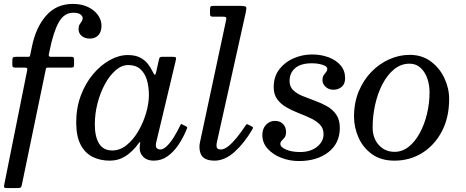

<svg xmlns="http://www.w3.org/2000/svg" viewBox="-24 -810 2376 980"><path d="M-2.5 133 114.5 -450Q117 -461 113 -463Q109 -465 96 -465H56Q46.5 -465 42.8 -467.2Q39 -469.5 39 -479V-502Q39 -514 43 -517Q47 -520 58 -520H117Q126 -520 127.5 -521.8Q129 -523.5 130.5 -531L139 -572Q159 -670.5 211.5 -730.2Q264 -790 348 -790Q392.5 -790 425.2 -774.2Q458 -758.5 476 -733Q494 -707.5 494 -679Q494 -647 477.8 -630Q461.5 -613 435 -613Q409 -613 393 -626.5Q377 -640 377 -661Q377 -676 382.2 -684.8Q387.5 -693.5 392.8 -700.8Q398 -708 398 -718Q398 -727 387 -736Q376 -745 349.5 -745Q303 -745 275.5 -695.5Q248 -646 229 -550L225 -531Q223 -520 235.5 -520H339Q347.5 -520 350.8 -517.2Q354 -514.5 354 -505V-481Q354 -471.5 351.2 -468.2Q348.5 -465 339 -465H223.5Q215 -465 213 -463.8Q211 -462.5 209.5 -455L87 136Q85 145 80.8 147.5Q76.5 150 65 150H12Q-0.5 150 -2.5 146.2Q-4.5 142.5 -2.5 133Z M929.5 -152Q912.5 -109.5 888 -72.5Q863.5 -35.5 831.8 -12.8Q800 10 760.5 10Q727 10 708 -8.5Q689 -27 689 -53Q689 -64 689.8 -69.8Q690.5 -75.5 691.5 -79.5Q692.5 -85 690.5 -85Q688.5 -85 684.5 -79.5Q653.5 -36.5 617 -13.2Q580.5 10 536.5 10Q487 10 448.2 -9.5Q409.5 -29 387.2 -72Q365 -115 365 -185Q365 -260 388.8 -323Q412.5 -386 451.5 -432Q490.5 -478 536.8 -503.5Q583 -529 628 -529Q667 -529 691.8 -515.8Q716.5 -502.5 731.2 -483.2Q746 -464 754.5 -445.5Q762.5 -428.5 766.2 -428.2Q770 -428 773.5 -444L787.5 -507Q789 -514 792 -517Q795 -520 803.5 -520H856Q871 -520 873.5 -516.5Q876 -513 873 -501L773.5 -84Q772.5 -80 772 -75Q771.5 -70 771.5 -66Q771.5 -58 777.8 -52.5Q784 -47 793.5 -47Q809.5 -47 827.5 -64.2Q845.5 -81.5 862.8 -109Q880 -136.5 894.5 -167Q897.5 -173.5 899 -175.8Q900.5 -178 907 -174.5L924 -166Q930.5 -162.5 931.2 -160.5Q932 -158.5 929.5 -152ZM736 -325Q736 -367 725.8 -401.8Q715.5 -436.5 692.2 -457.2Q669 -478 630.5 -478Q597 -478 566.2 -451.2Q535.5 -424.5 511.5 -380.5Q487.5 -336.5 473.8 -282.8Q460 -229 460 -175Q460 -112 481.8 -77Q503.5 -42 549 -42Q588.5 -42 622.5 -69.5Q656.5 -97 682 -140.8Q707.5 -184.5 721.8 -233.5Q736 -282.5 736 -325Z M1230.5 -747 1083 -84Q1082 -80 1081.5 -75Q1081 -70 1081 -66Q1081 -47 1102.5 -47Q1120.5 -47 1141.2 -63.5Q1162 -80 1183.8 -106.8Q1205.5 -133.5 1225 -163Q1231 -172 1233.5 -175Q1236 -178 1246 -172.5L1256.5 -167Q1265.5 -162.5 1267 -160Q1268.5 -157.5 1263.5 -149Q1223 -79.5 1173.2 -34.8Q1123.5 10 1070.5 10Q1032 10 1013 -7Q994 -24 994 -61.5Q994 -73 997 -85L1130 -707Q1133 -720.5 1128.5 -722.8Q1124 -725 1108 -725H1062Q1053.5 -725 1050.8 -728Q1048 -731 1048 -739V-761Q1048 -773 1051.2 -776.5Q1054.5 -780 1066 -780H1200Q1228 -780 1231.8 -774.5Q1235.5 -769 1230.5 -747Z M1627.5 -125.5Q1627.5 -155 1609 -174Q1590.5 -193 1561.8 -206.5Q1533 -220 1500.2 -232.8Q1467.5 -245.5 1438.8 -261.8Q1410 -278 1391.5 -302.8Q1373 -327.5 1373 -365Q1373 -419.5 1402 -456.8Q1431 -494 1475.8 -513Q1520.5 -532 1568.5 -532Q1615 -532 1653.5 -517.5Q1692 -503 1714.8 -476Q1737.5 -449 1737.5 -411Q1737.5 -381 1719.8 -366.5Q1702 -352 1678 -352Q1654 -352 1638 -366.8Q1622 -381.5 1622 -400Q1622 -417 1628.2 -426.2Q1634.5 -435.5 1640.5 -442.5Q1646.5 -449.5 1646.5 -459.5Q1646.5 -471.5 1622.2 -479.2Q1598 -487 1568 -487Q1511.5 -487 1482.8 -462.5Q1454 -438 1454 -396Q1454 -367.5 1472.5 -349.8Q1491 -332 1520.2 -320Q1549.5 -308 1582.2 -296.2Q1615 -284.5 1644.2 -268.2Q1673.5 -252 1692 -225.5Q1710.5 -199 1710.5 -157Q1710.5 -79 1652.5 -33.5Q1594.5 12 1501.5 12Q1454.5 12 1411.8 -4.5Q1369 -21 1342 -51Q1315 -81 1315 -121Q1315 -153.5 1334 -173.2Q1353 -193 1379 -193Q1405.5 -193 1420.8 -177Q1436 -161 1436 -137Q1436 -118 1428.8 -108.5Q1421.5 -99 1414.2 -92.2Q1407 -85.5 1407 -75.5Q1407 -58.5 1436.8 -46.2Q1466.5 -34 1507 -34Q1561 -34 1594.2 -60.8Q1627.5 -87.5 1627.5 -125.5Z M1783 -215Q1783 -286.5 1807.2 -344.2Q1831.5 -402 1872.2 -443.8Q1913 -485.5 1963.8 -507.8Q2014.5 -530 2067 -530Q2129.5 -530 2174.5 -496.8Q2219.5 -463.5 2244 -411.8Q2268.5 -360 2268.5 -305Q2268.5 -210 2231.2 -139.2Q2194 -68.5 2130.8 -29.2Q2067.5 10 1989.5 10Q1920.5 10 1874.5 -23.2Q1828.5 -56.5 1805.8 -108.2Q1783 -160 1783 -215ZM1878 -160Q1878 -104.5 1909.5 -69.8Q1941 -35 1990 -35Q2029 -35 2061.5 -60.5Q2094 -86 2118 -129.8Q2142 -173.5 2155.2 -228Q2168.5 -282.5 2168.5 -340Q2168.5 -377 2156.8 -410.2Q2145 -443.5 2122.2 -464.2Q2099.5 -485 2066.5 -485Q2022.5 -485 1987.5 -456.2Q1952.5 -427.5 1928 -380.2Q1903.5 -333 1890.8 -275.5Q1878 -218 1878 -160Z"/></svg>

Font: Besley
Style: Italic
Weight: 400
Italic angle: -13°
Designer: Owen Earl
Foundry: indestructible type*
Version: Version 4.000; ttfautohint (v1.8.4.7-5d5b)